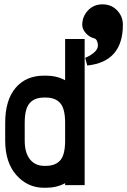

<svg xmlns="http://www.w3.org/2000/svg" viewBox="-20 -866 595 898"><path d="M95.6 -291.5V-208.5Q95.6 -151.4 120.1 -120.8Q144.7 -90.3 186 -90.3H194.7Q239 -90.3 261.8 -116.2Q284.6 -142.1 284.6 -208.5V-291.5Q284.6 -357.4 261.8 -383.5Q239 -409.7 194.7 -409.7H186Q141.6 -409.7 118.6 -383.5Q95.6 -357.4 95.6 -291.5ZM186 -512.2H194.7Q245.5 -512.2 284.6 -490.7V-683.6H375.9V0H284.6V-9.3Q245.5 12.2 194.7 12.2H186Q109.1 12.2 56.7 -46.9Q4.3 -106 4.3 -208.5V-291.5Q4.3 -397.5 52.8 -454.8Q101.2 -512.2 186 -512.2ZM419.9 -687Q398.9 -691.9 381.8 -710.4Q364.7 -729 364.7 -750Q364.7 -788.6 391.4 -817.1Q418 -845.7 459.5 -845.7Q500.5 -845.7 527.6 -817.6Q554.7 -789.6 554.7 -750Q554.7 -577.1 388.2 -559.6L378.4 -595.7Q400.4 -604 419.2 -619.6Q438 -635.3 438 -653.8Q438 -664.1 433.6 -674.3Q429.2 -684.6 419.9 -687Z"/></svg>

Font: Anka/Coder Condensed
Style: Bold
Weight: 700
Width: 4
Monospace: yes
Version: Version 001.100